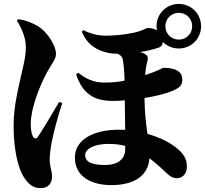

<svg xmlns="http://www.w3.org/2000/svg" viewBox="-20 -882 1040 974"><path d="M280 -365C250 -313 192 -217 173 -189C164 -175 153 -177 145 -194C139 -205 136 -233 136 -254C136 -332 181 -441 206 -491C234 -549 264 -579 264 -607C264 -656 214 -725 173 -749C137 -770 105 -780 72 -785L66 -777C82 -752 111 -698 111 -646C111 -593 101 -561 90 -511C75 -443 49 -345 49 -244C49 -127 70 -26 106 24C137 69 165 72 187 72C226 72 244 47 244 13C244 -17 232 -33 232 -74C232 -93 236 -129 243 -165C255 -222 275 -297 296 -359ZM615 -123C615 -75 576 -45 516 -45C448 -45 412 -59 412 -95C412 -129 463 -152 529 -152C560 -152 588 -149 615 -142ZM887 -817C925 -817 955 -787 955 -749C955 -711 925 -681 887 -681C849 -681 819 -711 819 -749C819 -787 849 -817 887 -817ZM395 -722C427 -638 505 -610 577 -609C589 -604 599 -596 602 -583C608 -559 611 -514 612 -473C584 -467 552 -463 510 -463C455 -463 414 -483 377 -513L366 -505C402 -395 471 -370 553 -370C573 -370 592 -371 613 -373C613 -335 614 -286 615 -223C604 -224 593 -224 583 -224C453 -224 360 -173 360 -83C360 16 446 57 545 57C679 57 734 -6 738 -79C761 -62 786 -41 813 -15C832 3 850 22 877 22C910 22 928 -5 928 -35C928 -78 911 -104 870 -136C835 -163 784 -187 728 -203C721 -251 714 -307 713 -385C764 -393 815 -404 859 -423C897 -439 905 -454 905 -480C905 -540 821 -538 808 -538C805 -538 789 -528 766 -519C751 -513 734 -507 716 -501C718 -526 722 -550 727 -569C732 -588 732 -600 712 -610C706 -613 699 -616 691 -618C722 -623 754 -630 781 -639C795 -643 804 -651 806 -669C827 -649 855 -636 887 -636C950 -636 1000 -686 1000 -749C1000 -812 950 -862 887 -862C824 -862 774 -812 774 -749C774 -742 775 -735 776 -728C762 -736 746 -740 729 -740C721 -740 702 -725 659 -716C602 -704 550 -701 513 -701C477 -701 435 -712 404 -729Z"/></svg>

Font: Noto Serif KR Black
Style: Regular
Weight: 900
Version: Version 1.001;PS 1.001;hotconv 16.6.54;makeotf.lib2.5.65590